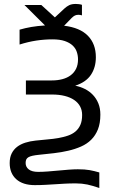

<svg xmlns="http://www.w3.org/2000/svg" viewBox="-20 -774 590 977"><path d="M29.3 55.7Q29.3 27.3 39.3 7.1Q49.3 -13.2 67.1 -26.9Q85 -40.5 109.1 -48.1Q133.3 -55.7 161.1 -58.6Q191.4 -62 220.9 -64.5Q250.5 -66.9 276.9 -71.5Q303.2 -76.2 325.4 -83.7Q347.7 -91.3 363.8 -104.7Q379.9 -118.2 388.9 -138.4Q397.9 -158.7 397.9 -189Q397.9 -213.4 387.5 -232.7Q377 -252 357.2 -265.4Q337.4 -278.8 309.1 -285.9Q280.8 -293 245.6 -293H111.8V-364.7H243.7Q273.4 -364.7 297.9 -371.3Q322.3 -377.9 339.8 -391.1Q357.4 -404.3 367.2 -424.3Q377 -444.3 377 -471.7Q377 -491.2 370.8 -509.8Q364.7 -528.3 349.6 -542.5Q334.5 -556.6 309.6 -565.2Q284.7 -573.7 246.6 -573.7Q205.6 -573.7 164.1 -567.4Q122.6 -561 79.6 -547.4V-623Q107.9 -631.3 139.2 -636.7Q170.4 -642.1 209 -644.5L104.5 -748.5H190.4L259.3 -685.5L307.6 -730.5Q319.8 -741.7 332.5 -747.8Q345.2 -753.9 365.7 -753.9Q373.5 -753.9 381.3 -752.9Q389.2 -752 397 -749.5V-695.8Q388.2 -698.7 378.9 -698.7Q369.1 -698.7 361.3 -695.1Q353.5 -691.4 344.2 -682.1L306.2 -643.1Q387.2 -633.3 427.5 -591.8Q467.8 -550.3 467.8 -482.9Q467.8 -431.2 442.9 -393.6Q418 -356 362.8 -337.9Q388.7 -333 411.9 -321.3Q435.1 -309.6 452.6 -291.3Q470.2 -272.9 480.5 -247.8Q490.7 -222.7 490.7 -190.9Q490.7 -147 478.3 -115.7Q465.8 -84.5 444.1 -63Q422.4 -41.5 392.3 -28.3Q362.3 -15.1 327.6 -7.1Q293 1 254.9 5.4Q216.8 9.8 178.2 13.7Q158.7 15.6 145.5 18.6Q132.3 21.5 124.5 26.1Q116.7 30.8 113.5 37.8Q110.4 44.9 110.4 55.2Q110.4 75.7 126.5 88.1Q142.6 100.6 174.3 100.6Q195.8 100.6 222.4 98.6Q249 96.7 276.4 94Q303.7 91.3 329.6 89.4Q355.5 87.4 376 87.4Q394.5 87.4 408.9 88.4Q423.3 89.4 435.8 91.6Q448.2 93.8 460 96.7Q471.7 99.6 485.4 103.5V182.6Q468.3 176.8 453.6 172.4Q439 168 424.6 165Q410.2 162.1 395.8 160.6Q381.3 159.2 365.2 159.2Q335 159.2 309.8 160.6Q284.7 162.1 260.5 163.6Q236.3 165 211.4 166.5Q186.5 168 157.2 168Q96.2 168 62.7 137.9Q29.3 107.9 29.3 55.7Z"/></svg>

Font: Code New Roman
Style: Regular
Weight: 400
Monospace: yes
Designer: Sam Radian
Foundry: Code New Roman
Version: Version 2.00 November 29, 2014